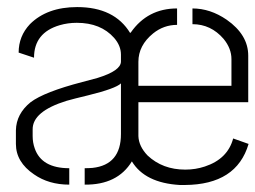

<svg xmlns="http://www.w3.org/2000/svg" viewBox="-20 -528 729 548"><path d="M25.4 -117.2Q25.4 -65.4 77.1 -30.3Q119.1 -1 177.7 -1V-47.9Q98.6 -47.9 79.1 -104.5Q73.2 -121.1 73.2 -139.6V-158.2Q72.3 -210 169.9 -240.2Q190.4 -246.1 231.4 -255.9Q310.5 -275.4 325.2 -290V-145.5Q325.2 -57.6 244.1 -48.8Q233.4 -47.9 221.7 -47.9V-1Q315.4 0 356.4 -67.4Q393.6 -5.9 493.2 0Q501 0 507.8 0Q655.3 -1 689.5 -117.2L645.5 -132.8Q629.9 -74.2 564.5 -52.7Q538.1 -43.9 508.8 -43.9Q444.3 -43.9 401.4 -84Q376 -110.4 375 -139.6V-236.3H688.5V-369.1Q688.5 -428.7 627 -471.7Q580.1 -503.9 529.3 -503.9V-459Q582 -459 618.2 -417Q640.6 -389.6 640.6 -359.4V-283.2H375V-351.6Q375 -398.4 417 -432.6Q447.3 -457 485.4 -457V-503.9Q401.4 -503.9 353.5 -435.5Q351.6 -434.6 351.6 -433.6Q306.6 -507.8 200.2 -507.8Q114.3 -507.8 65.4 -459Q33.2 -424.8 33.2 -377.9L77.1 -363.3Q77.1 -434.6 150.4 -456.1Q173.8 -462.9 199.2 -462.9Q267.6 -462.9 305.7 -419.9Q325.2 -397.5 325.2 -372.1V-352.5Q325.2 -326.2 258.8 -305.7Q245.1 -301.8 214.8 -293.9Q106.4 -265.6 67.4 -236.3Q26.4 -203.1 25.4 -156.2Z"/></svg>

Font: Post No Bills Jaffna
Style: Regular
Weight: 400
Designer: Kosala Senevirathne, Siva Puranthara, Lasantha Premarathna, Tharique Azeez
Foundry: Mooniak
Version: Version 1.220 ; ttfautohint (v1.6)